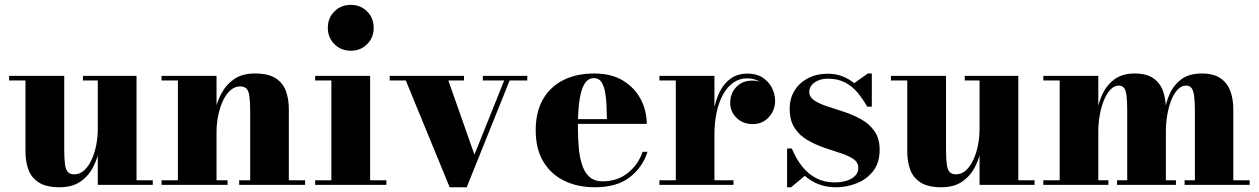

<svg xmlns="http://www.w3.org/2000/svg" viewBox="-20 -780 5310 810"><path d="M231 10Q175.5 10 144.2 -9.8Q113 -29.5 100.2 -63.5Q87.5 -97.5 87.5 -141V-440.5H18.5V-460H251V-152Q251 -110 254.2 -86.5Q257.5 -63 266.8 -53.8Q276 -44.5 293.5 -44.5Q316.5 -44.5 334.8 -61Q353 -77.5 366 -105.2Q379 -133 385.8 -167.2Q392.5 -201.5 392.5 -237L408.5 -237.5Q408.5 -200.5 400.8 -157.8Q393 -115 373.8 -76.8Q354.5 -38.5 319.8 -14.2Q285 10 231 10ZM392.5 0V-440.5H330V-460H556V-19.5H624.5V0Z M893.5 -460V-19.5H940V0H661.5V-19.5H730.5V-440.5H661.5V-460ZM1198.5 -319.5V-19.5H1267V0H989V-19.5H1035.5V-308Q1035.5 -350 1032.2 -373.5Q1029 -397 1019.8 -406.2Q1010.5 -415.5 993 -415.5Q970.5 -415.5 952 -399Q933.5 -382.5 920.5 -354.8Q907.5 -327 900.5 -292.8Q893.5 -258.5 893.5 -223L877 -222.5Q877 -259.5 885 -302.2Q893 -345 912.8 -383.2Q932.5 -421.5 967 -445.8Q1001.5 -470 1055 -470Q1111 -470 1142 -450.5Q1173 -431 1185.8 -397Q1198.5 -363 1198.5 -319.5Z M1460 -566Q1418.5 -566 1390.8 -593.8Q1363 -621.5 1363 -662.5Q1363 -704 1390.8 -731.8Q1418.5 -759.5 1460 -759.5Q1501 -759.5 1528.8 -731.8Q1556.5 -704 1556.5 -662.5Q1556.5 -621.5 1529 -593.8Q1501.5 -566 1460 -566ZM1541.5 -460V-19.5H1610V0H1309.5V-19.5H1378V-440.5H1309.5V-460Z M2204.5 -460V-440.5H2130L1949 10H1877L1692 -440.5H1624V-460H1937.5V-440.5H1871.5L1981.5 -127.5L2107 -440.5H2017V-460Z M2489.5 10Q2417 10 2360.8 -17.2Q2304.5 -44.5 2272.2 -98Q2240 -151.5 2240 -230Q2240 -308.5 2271.2 -362Q2302.5 -415.5 2358 -442.8Q2413.5 -470 2486 -470Q2560 -470 2609.2 -439.5Q2658.5 -409 2683.5 -360.5Q2708.5 -312 2708.5 -257.5H2306.5V-277.5H2540.5Q2540 -309.5 2538.5 -340.2Q2537 -371 2531.8 -396Q2526.5 -421 2515.8 -435.8Q2505 -450.5 2486 -450.5Q2465.5 -450.5 2452.2 -434.8Q2439 -419 2431.5 -390.5Q2424 -362 2421 -324.8Q2418 -287.5 2418 -244.5Q2418 -193.5 2422.2 -151.2Q2426.5 -109 2437.8 -78.5Q2449 -48 2469.5 -31.5Q2490 -15 2522 -15Q2584 -15 2628.2 -50Q2672.5 -85 2691 -139.5H2711.5Q2692 -76 2637.8 -33Q2583.5 10 2489.5 10Z M2982.5 -212.5Q2982.5 -265.5 2990.8 -312Q2999 -358.5 3017 -394Q3035 -429.5 3064 -449.5Q3093 -469.5 3134 -469.5Q3171.5 -469.5 3197.5 -452.5Q3223.5 -435.5 3236.8 -409Q3250 -382.5 3250 -354Q3250 -315 3223.5 -285.8Q3197 -256.5 3155.5 -256.5Q3114 -256.5 3087.2 -283Q3060.5 -309.5 3060.5 -345.5Q3060.5 -385.5 3086 -412.8Q3111.5 -440 3154.5 -440Q3182 -440 3203.2 -427.5Q3224.5 -415 3236.8 -395.5Q3249 -376 3249 -354H3229.5Q3229.5 -378.5 3217.8 -400.5Q3206 -422.5 3184 -436Q3162 -449.5 3131.5 -449.5Q3100 -449.5 3074.5 -432Q3049 -414.5 3031 -382.5Q3013 -350.5 3003.5 -307Q2994 -263.5 2994 -212.5ZM2994 -460V-19.5H3074.5V0H2762V-19.5H2831V-440.5H2762V-460Z M3300.5 10V-153.5H3320.5Q3339.5 -107.5 3366 -75.5Q3392.5 -43.5 3426 -27Q3459.5 -10.5 3501 -10.5Q3530.5 -10.5 3553 -18Q3575.5 -25.5 3588.2 -39Q3601 -52.5 3601 -71.5Q3601 -95 3580 -109.2Q3559 -123.5 3526 -134Q3493 -144.5 3456.2 -157.2Q3419.5 -170 3386.2 -189.2Q3353 -208.5 3332.2 -240.2Q3311.5 -272 3311.5 -321.5Q3311.5 -364.5 3332 -397.8Q3352.5 -431 3388.8 -450Q3425 -469 3472.5 -469Q3506.5 -469 3534.2 -458Q3562 -447 3583.5 -429L3641 -470H3658V-330H3638.5Q3621 -361.5 3598.5 -388.5Q3576 -415.5 3545.5 -431.8Q3515 -448 3473 -448Q3451 -448 3433.2 -441Q3415.5 -434 3404.8 -421.5Q3394 -409 3394 -393Q3394 -370.5 3415.5 -356.2Q3437 -342 3471 -331Q3505 -320 3542.8 -307.5Q3580.5 -295 3614.2 -276Q3648 -257 3669.5 -226.2Q3691 -195.5 3691 -148.5Q3691 -93 3663.5 -58Q3636 -23 3593.5 -6.5Q3551 10 3507 10Q3467 10 3434.2 -2.5Q3401.5 -15 3375.5 -38.5L3317.5 10Z M3951 10Q3895.5 10 3864.2 -9.8Q3833 -29.5 3820.2 -63.5Q3807.5 -97.5 3807.5 -141V-440.5H3738.5V-460H3971V-152Q3971 -110 3974.2 -86.5Q3977.5 -63 3986.8 -53.8Q3996 -44.5 4013.5 -44.5Q4036.5 -44.5 4054.8 -61Q4073 -77.5 4086 -105.2Q4099 -133 4105.8 -167.2Q4112.5 -201.5 4112.5 -237L4128.5 -237.5Q4128.5 -200.5 4120.8 -157.8Q4113 -115 4093.8 -76.8Q4074.5 -38.5 4039.8 -14.2Q4005 10 3951 10ZM4112.5 0V-440.5H4050V-460H4276V-19.5H4344.5V0Z M4613.5 -460V-19.5H4656V0H4381.5V-19.5H4450.5V-440.5H4381.5V-460ZM4898.5 -319.5V-19.5H4941V0H4692.5V-19.5H4735.5V-309Q4735.5 -351 4732.8 -375Q4730 -399 4722 -409Q4714 -419 4700 -419Q4681 -419 4665.2 -402.8Q4649.5 -386.5 4637.8 -358.5Q4626 -330.5 4619.8 -295.5Q4613.5 -260.5 4613.5 -224L4600.5 -223.5Q4600.5 -260.5 4607 -303Q4613.5 -345.5 4631.2 -383.5Q4649 -421.5 4682 -445.8Q4715 -470 4767 -470Q4816 -470 4844.8 -450.5Q4873.5 -431 4886 -397Q4898.5 -363 4898.5 -319.5ZM5183 -319.5V-19.5H5252V0H4977.5V-19.5H5021V-309Q5021 -351 5017.8 -375Q5014.5 -399 5006.5 -409Q4998.5 -419 4984 -419Q4964.5 -419 4948.8 -402.8Q4933 -386.5 4921.8 -358.5Q4910.5 -330.5 4904.5 -295.5Q4898.5 -260.5 4898.5 -224L4886 -223.5Q4886 -260.5 4891.8 -303Q4897.5 -345.5 4914.5 -383.5Q4931.5 -421.5 4964.2 -445.8Q4997 -470 5050.5 -470Q5099 -470 5128 -450.5Q5157 -431 5170 -397Q5183 -363 5183 -319.5Z"/></svg>

Font: Bodoni Moda 11pt ExtraBold
Style: Regular
Weight: 800
Designer: Owen Earl
Foundry: indestructible type
Version: Version 2.004